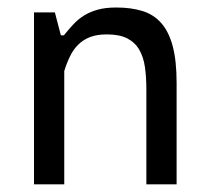

<svg xmlns="http://www.w3.org/2000/svg" viewBox="-20 -479 540 499"><path d="M360.4 0V-247.1Q360.4 -278.3 356.7 -304.4Q353 -330.6 342 -349.6Q331.1 -368.7 310.8 -379.2Q290.5 -389.6 257.8 -389.6Q231.9 -389.6 213.9 -382.6Q195.8 -375.5 183.1 -362.8Q170.4 -350.1 161.9 -332.5Q153.3 -314.9 147 -294.4V0H68.4V-446.8H122.6L138.2 -387.2H146Q158.2 -402.3 170.7 -415.8Q183.1 -429.2 198.5 -438.7Q213.9 -448.2 234.1 -453.9Q254.4 -459.5 282.2 -459.5Q320.8 -459.5 350.1 -450.4Q379.4 -441.4 399.2 -418.9Q418.9 -396.5 429 -358.6Q439 -320.8 439 -263.2V0Z"/></svg>

Font: PT Astra Sans
Style: Regular
Weight: 400
Designer: A.Korolkova, I. Chaeva
Foundry: ParaType Ltd
Version: Version 1.001; ttfautohint (v1.6)